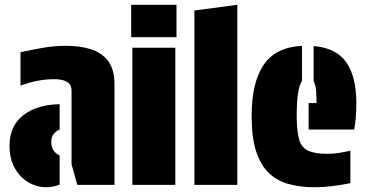

<svg xmlns="http://www.w3.org/2000/svg" viewBox="-20 -775 1529 805"><path d="M280 -393Q280 -422 260 -432.5Q240 -443 209 -443Q171 -443 136 -436Q101 -429 66 -416V-556Q111 -566 159.5 -574.5Q208 -583 257 -583Q312 -583 358 -569.5Q404 -556 432 -521Q460 -486 460 -421V0H304L280 -86ZM230 -124V-1Q204 10 174 10Q134 10 99 -10.5Q64 -31 42 -70Q20 -109 20 -164Q20 -248 78.5 -292.5Q137 -337 230 -338V-232Q214 -225 204.5 -212.5Q195 -200 195 -181Q195 -158 205 -143.5Q215 -129 230 -124Z M535 -575H715V0H535ZM530 -755H720V-619H530Z M975 0H795V-731L975 -755Z M1299 10Q1240 10 1191.5 -3Q1143 -16 1108 -49Q1073 -82 1054 -140Q1035 -198 1035 -288Q1035 -428 1085 -502.5Q1135 -577 1246 -583V-436Q1224 -402 1224 -291Q1224 -226 1234 -191Q1244 -156 1272.5 -143Q1301 -130 1354 -130Q1377 -130 1401.5 -134Q1426 -138 1449 -143V-7Q1414 0 1375.5 5Q1337 10 1299 10ZM1274 -232V-343H1307Q1307 -366 1305.5 -392Q1304 -418 1295 -435V-582Q1390 -574 1432 -513.5Q1474 -453 1474 -343Q1474 -315 1472 -285.5Q1470 -256 1465 -232Z"/></svg>

Font: Protest Guerrilla
Style: Regular
Weight: 400
Designer: Octavio Pardo
Foundry: Ashler Design
Version: Version 2.005; ttfautohint (v1.8.4.7-5d5b)